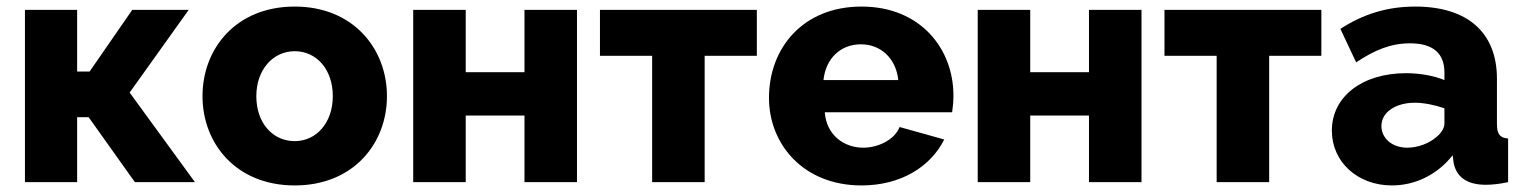

<svg xmlns="http://www.w3.org/2000/svg" viewBox="-20 -555 4642 585"><path d="M56 0H215V-198H250L391 0H574L375 -273L555 -525H383L253 -337H215V-525H56Z M597 -262C597 -118 699 10 878 10C1057 10 1159 -118 1159 -262C1159 -407 1056 -535 878 -535C699 -535 597 -407 597 -262ZM878 -125C811 -125 761 -180 761 -262C761 -343 812 -399 878 -399C944 -399 994 -344 994 -262C994 -181 944 -125 878 -125Z M1239 0H1399V-203H1578V0H1738V-525H1578V-335H1399V-525H1239Z M1967 0H2127V-385H2286V-525H1808V-385H1967Z M2605 10C2726 10 2816 -48 2857 -130L2721 -168C2706 -130 2657 -105 2610 -105C2552 -105 2498 -143 2493 -213H2881C2883 -226 2885 -245 2885 -264C2885 -407 2784 -535 2605 -535C2426 -535 2323 -408 2323 -257C2323 -115 2428 10 2605 10ZM2489 -311C2496 -377 2541 -420 2603 -420C2664 -420 2710 -377 2717 -311Z M2959 0H3119V-203H3298V0H3458V-525H3298V-335H3119V-525H2959Z M3687 0H3847V-385H4006V-525H3528V-385H3687Z M4038 -157C4038 -62 4116 10 4221 10C4291 10 4359 -22 4406 -82L4409 -59C4417 -18 4447 8 4507 8C4524 8 4547 6 4575 0V-133C4550 -135 4541 -146 4541 -178V-315C4541 -458 4449 -535 4292 -535C4207 -535 4133 -512 4064 -467L4112 -365C4169 -403 4218 -423 4276 -423C4347 -423 4381 -392 4381 -334V-311C4350 -324 4307 -332 4264 -332C4131 -332 4038 -261 4038 -157ZM4356 -137C4334 -118 4300 -105 4268 -105C4219 -105 4189 -136 4189 -171C4189 -213 4232 -242 4291 -242C4318 -242 4353 -235 4381 -225V-178C4381 -165 4371 -149 4356 -137Z"/></svg>

Font: FIGSv2-sans-serif ExtraBold
Style: Regular
Weight: 800
Designer: Matt McInerney, Pablo Impallari, Rodrigo Fuenzalida,Mirko Velimirovic
Foundry: Matt McInerney, Pablo Impallari, Rodrigo Fuenzalida
Version: Version 4.021;hotconv 1.0.109;makeotfexe 2.5.65596